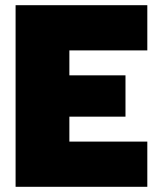

<svg xmlns="http://www.w3.org/2000/svg" viewBox="-20 -719 597 739"><path d="M40 -699H547V-525H247V-429H463V-270H247V-174H547V0H40Z"/></svg>

Font: Prompt ExtraBold
Style: Regular
Weight: 800
Designer: Katatrad Team
Foundry: CadsonDemak
Version: Version 1.001